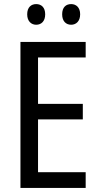

<svg xmlns="http://www.w3.org/2000/svg" viewBox="-20 -919 488 939"><path d="M113 -849C113 -815 133 -798 157 -798C182 -798 201 -815 201 -849C201 -883 182 -899 157 -899C133 -899 113 -884 113 -849ZM284 -849C284 -815 303 -798 328 -798C352 -798 372 -815 372 -849C372 -883 352 -899 328 -899C303 -899 284 -884 284 -849ZM399 0V-77H166V-335H385V-411H166V-638H399V-714H80V0Z"/></svg>

Font: Noto Sans Khmer Condensed
Style: Regular
Weight: 400
Width: 3
Designer: Danh Hong and the Monotype Design Team
Foundry: Monotype Imaging Inc.
Version: Version 2.004